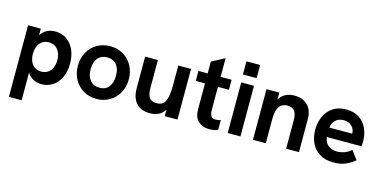

<svg xmlns="http://www.w3.org/2000/svg" viewBox="-83 -1150 3592 1806"><g transform="rotate(15 1713.5 -246.5)"><path d="M61 -493H185V-429Q231 -503 326 -503Q390 -503 437.5 -469.5Q485 -436 510.5 -378Q536 -320 536 -246Q536 -168 508 -110Q480 -52 432 -21Q384 10 326 10Q282 10 245 -9Q208 -28 185 -66V204H61ZM412 -246Q412 -311 379.5 -350Q347 -389 292 -389Q238 -389 206 -350Q174 -311 174 -246Q174 -181 206 -142.5Q238 -104 292 -104Q347 -104 379.5 -142.5Q412 -181 412 -246Z M612 -247Q612 -321 644 -379Q676 -437 732.5 -470Q789 -503 861 -503Q932 -503 988 -470Q1044 -437 1076 -378.5Q1108 -320 1108 -247Q1108 -174 1076 -115.5Q1044 -57 987.5 -23.5Q931 10 861 10Q790 10 733 -23Q676 -56 644 -114.5Q612 -173 612 -247ZM983 -247Q983 -317 951 -355.5Q919 -394 861 -394Q802 -394 769 -355Q736 -316 736 -247Q736 -178 769.5 -138.5Q803 -99 861 -99Q919 -99 951 -138.5Q983 -178 983 -247Z M1201 -185V-493H1325V-216Q1325 -159 1346 -128.5Q1367 -98 1418 -98Q1480 -98 1502 -147.5Q1524 -197 1524 -297V-493H1648V0H1524V-63Q1478 10 1381 10Q1292 10 1246.5 -41.5Q1201 -93 1201 -185Z M1810 -145V-396H1720V-493H1810V-608L1936 -675V-493H2043V-396H1936V-179Q1936 -134 1948.5 -113Q1961 -92 1993 -92Q2011 -92 2043 -100V-5Q2003 10 1959 10Q1893 10 1851.5 -27.5Q1810 -65 1810 -145Z M2137 -493H2261V0H2137ZM2133 -697H2266V-569H2133Z M2383 -493H2508V-427Q2532 -466 2569.5 -484.5Q2607 -503 2652 -503Q2736 -503 2783.5 -455Q2831 -407 2831 -322V0H2706V-276Q2706 -337 2684 -366Q2662 -395 2615 -395Q2561 -395 2534.5 -356.5Q2508 -318 2508 -236V0H2383Z M2924 -244Q2924 -312 2949.5 -371Q2975 -430 3028 -466.5Q3081 -503 3159 -503Q3233 -503 3284.5 -469.5Q3336 -436 3362 -379Q3388 -322 3388 -251Q3388 -232 3385 -205H3048Q3053 -154 3087 -126Q3121 -98 3174 -98Q3212 -98 3248 -111.5Q3284 -125 3312 -150L3374 -66Q3322 -24 3276 -7Q3230 10 3167 10Q3085 10 3030.5 -25Q2976 -60 2950 -117.5Q2924 -175 2924 -244ZM3270 -297V-298Q3270 -341 3240 -370Q3210 -399 3162 -399Q3110 -399 3081 -369.5Q3052 -340 3047 -297Z"/></g></svg>

Font: Hanken Grotesk
Style: Bold
Weight: 700
Designer: Alfredo Marco Pradil
Foundry: Hanken Design Co.
Version: Version 3.014